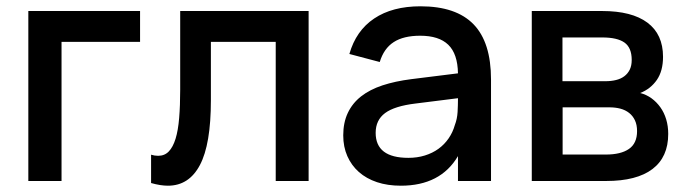

<svg xmlns="http://www.w3.org/2000/svg" viewBox="-20 -575 2173 610"><path d="M70 0V-540H425V-442H175.5V0Z M460 -83.5Q471 -80 482.5 -80Q503 -80 516.2 -93.8Q529.5 -107.5 537.8 -134.2Q546 -161 549.2 -200.2Q552.5 -239.5 552.5 -290V-540H960.5V0H856V-442H650V-256.5Q650 -116.5 615.2 -50.8Q580.5 15 513.5 15Q490 15 460 6.5Z M1316 -555Q1429 -555 1484.5 -497.8Q1540 -440.5 1540 -322.5V0H1435V-79Q1379.5 15 1253.5 15Q1211.5 15 1177.8 3.8Q1144 -7.5 1120.2 -28.5Q1096.5 -49.5 1083.5 -79Q1070.5 -108.5 1070.5 -145Q1070.5 -185.5 1085 -216.2Q1099.5 -247 1127.2 -268.8Q1155 -290.5 1195.2 -303.8Q1235.5 -317 1286.5 -323.5L1435 -342Q1434 -404 1404.2 -432.8Q1374.5 -461.5 1315 -461.5Q1262 -461.5 1230.8 -441.2Q1199.5 -421 1186.5 -378L1090 -403.5Q1111 -477.5 1168.8 -516.2Q1226.5 -555 1316 -555ZM1299.5 -246Q1233.5 -238 1203.5 -215.8Q1173.5 -193.5 1173.5 -153Q1173.5 -73.5 1277.5 -73.5Q1305.5 -73.5 1329.8 -81Q1354 -88.5 1373 -102.2Q1392 -116 1405.2 -135.2Q1418.5 -154.5 1425 -177.5Q1432.5 -197 1433.8 -219.2Q1435 -241.5 1435 -259.5V-263Z M1906 0H1669.5V-540H1893Q1987.5 -540 2037 -503Q2086.5 -466 2086.5 -394.5Q2086.5 -349.5 2066.8 -321Q2047 -292.5 2014 -279.5Q2033.5 -274.5 2049.8 -262.8Q2066 -251 2078 -234.2Q2090 -217.5 2096.5 -196Q2103 -174.5 2103 -149.5Q2103 -76 2053 -38Q2003 0 1906 0ZM1893.5 -456H1767V-317H1903.5Q1922 -317 1937.2 -320.8Q1952.5 -324.5 1963.5 -332.8Q1974.5 -341 1980.8 -353.8Q1987 -366.5 1987 -384.5Q1987 -423.5 1964 -439.8Q1941 -456 1893.5 -456ZM1905 -84Q1952.5 -84 1978.2 -101.8Q2004 -119.5 2004 -158.5Q2004 -178.5 1997.2 -192.8Q1990.5 -207 1978.8 -216.2Q1967 -225.5 1951 -229.8Q1935 -234 1916 -234H1767.5V-84Z"/></svg>

Font: Vela Sans SemBd
Style: Regular
Weight: 600
Designer: Principal design: Mikhail Sharanda - project Manrope.
Design modification: Ravid Balaliev
Foundry: Mikhail Sharanda
Version: Version 1.001